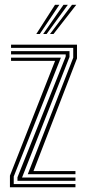

<svg xmlns="http://www.w3.org/2000/svg" viewBox="-20 -788 360 808"><path d="M96.8 -54.8 288.2 -545.2V-586.5H26.5V-600H304V-542.2L121 -68.2H297.5V-54.8ZM53.5 -27.2V-41.8L256.5 -550V-559H26.5V-572.8H272.5V-548.2L72.8 -41H297.5V-27.2ZM21.8 0V-48.8L211.8 -531.8H26.5V-545.2H236.2L37.8 -45.2V-13.5H297.5V0ZM132.8 -645 211.5 -767.8H229.8L147.5 -645ZM190.5 -645 283 -767.8H301L205.2 -645ZM161.8 -645 247.2 -767.8H265.5L176.2 -645Z"/></svg>

Font: Big Shoulders Inline Text
Style: Regular
Weight: 400
Designer: Patric King
Foundry: XO Type Co
Version: Version 1.000